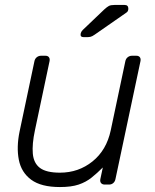

<svg xmlns="http://www.w3.org/2000/svg" viewBox="-20 -745 626 775"><path d="M222 10Q146 10 106 -19.5Q66 -49 56 -100Q46 -151 59 -214L119 -498Q121 -508 128.5 -514Q136 -520 146 -520H163Q173 -520 177.5 -514Q182 -508 180 -498L121 -219Q109 -163 112.5 -124.5Q116 -86 141.5 -67Q167 -48 222 -48Q297 -48 353.5 -93.5Q410 -139 427 -219L486 -498Q488 -508 495.5 -514Q503 -520 513 -520H530Q540 -520 544.5 -514Q549 -508 547 -498L446 -22Q444 -12 437 -6Q430 0 420 0H403Q393 0 388 -6Q383 -12 385 -22L395 -69Q372 -46 349.5 -28Q327 -10 297.5 0Q268 10 222 10ZM318 -595Q302 -595 306 -611Q308 -618 314 -624L401 -707Q412 -717 419.5 -721Q427 -725 442 -725H483Q498 -725 498 -710Q498 -699 490 -694L362 -605Q352 -598 345.5 -596.5Q339 -595 329 -595Z"/></svg>

Font: Rubik Light Light
Style: Italic
Weight: 300
Italic angle: -12°
Version: Version 2.104